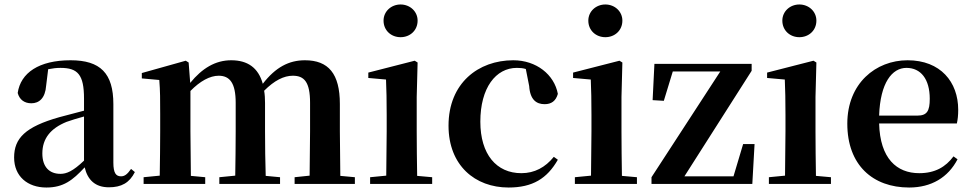

<svg xmlns="http://www.w3.org/2000/svg" viewBox="-20 -821 4334 857"><path d="M466 15C522 15 558 -5 582 -53L565 -67C547 -41 535 -34 520 -34C498 -34 486 -48 486 -95V-356C486 -494 428 -552 295 -552C154 -552 72 -496 59 -406C67 -376 89 -360 120 -360C154 -360 182 -382 186 -439L195 -512C215 -516 232 -518 250 -518C327 -518 355 -488 355 -381V-327L245 -298C93 -255 43 -204 43 -118C43 -34 103 16 187 16C263 16 304 -16 358 -74C371 -18 405 15 466 15ZM355 -104C306 -57 277 -45 250 -45C201 -45 169 -75 169 -136C169 -203 206 -248 277 -277C297 -284 325 -293 355 -301Z M1361 0H1564V-30L1499 -36L1497 -235V-357C1497 -492 1446 -552 1341 -552C1270 -552 1210 -521 1153 -447C1133 -519 1085 -552 1012 -552C941 -552 882 -516 829 -451L822 -542L809 -550L613 -495V-471L691 -464C695 -415 695 -377 695 -311V-235C695 -180 694 -94 693 -37L621 -30V0H896V-30L832 -36L830 -235V-415C873 -459 917 -483 956 -483C1006 -483 1032 -450 1032 -362V-235C1032 -177 1031 -94 1030 -37L959 -30V0H1230V-30L1166 -36C1164 -93 1163 -177 1163 -235V-361C1163 -381 1162 -399 1159 -416C1205 -462 1247 -483 1287 -483C1338 -483 1364 -455 1364 -362V-235L1362 -37L1295 -30V0Z M1768 -655C1810 -655 1844 -685 1844 -729C1844 -770 1810 -801 1768 -801C1726 -801 1692 -770 1692 -729C1692 -685 1726 -655 1768 -655ZM1703 0H1909V-30L1842 -36C1841 -94 1840 -180 1840 -235V-388L1844 -542L1831 -550L1624 -497V-473L1703 -466C1705 -418 1706 -375 1706 -308V-235L1704 -37L1632 -30V0Z M2250 16C2357 16 2422 -24 2470 -108L2452 -121C2414 -74 2366 -48 2307 -48C2196 -48 2124 -132 2124 -278C2124 -429 2193 -518 2287 -518C2301 -518 2314 -517 2327 -513L2342 -437C2346 -376 2374 -356 2411 -356C2441 -356 2461 -370 2470 -402C2454 -488 2374 -552 2271 -552C2115 -552 1982 -450 1982 -260C1982 -83 2100 16 2250 16Z M2682 -655C2724 -655 2758 -685 2758 -729C2758 -770 2724 -801 2682 -801C2640 -801 2606 -770 2606 -729C2606 -685 2640 -655 2682 -655ZM2617 0H2823V-30L2756 -36C2755 -94 2754 -180 2754 -235V-388L2758 -542L2745 -550L2538 -497V-473L2617 -466C2619 -418 2620 -375 2620 -308V-235L2618 -37L2546 -30V0Z M2888 0H3338L3348 -178H3297L3254 -34H3035L3335 -505V-536H2901L2893 -374L2943 -371L2983 -502H3195L2888 -30Z M3548 -655C3590 -655 3624 -685 3624 -729C3624 -770 3590 -801 3548 -801C3506 -801 3472 -770 3472 -729C3472 -685 3506 -655 3548 -655ZM3483 0H3689V-30L3622 -36C3621 -94 3620 -180 3620 -235V-388L3624 -542L3611 -550L3404 -497V-473L3483 -466C3485 -418 3486 -375 3486 -308V-235L3484 -37L3412 -30V0Z M4038 16C4137 16 4212 -29 4254 -110L4236 -123C4201 -76 4154 -48 4083 -48C3983 -48 3908 -113 3904 -270H4251C4255 -288 4257 -306 4257 -331C4257 -455 4178 -552 4031 -552C3889 -552 3762 -449 3762 -269C3762 -84 3876 16 4038 16ZM3904 -305C3909 -452 3962 -518 4026 -518C4090 -518 4130 -468 4130 -380C4130 -326 4118 -305 4075 -305Z"/></svg>

Font: Noto Serif KR
Style: Bold
Weight: 700
Designer: Ryoko NISHIZUKA 西塚涼子 (kana & ideographs); Frank Grießhammer (Latin, Greek & Cyrillic); Wenlong ZHANG 张文龙 (bopomofo); San
Foundry: Adobe
Version: Version 2.001;hotconv 1.1.0;makeotfexe 2.6.0